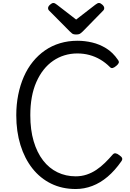

<svg xmlns="http://www.w3.org/2000/svg" viewBox="-20 -1247 872 1286"><path d="M487 19Q396 19 322.5 -17Q249 -53 197 -119Q145 -185 117 -275.5Q89 -366 89 -475Q89 -547 102 -612Q115 -677 139.5 -733Q164 -789 200 -833.5Q236 -878 281.5 -909.5Q327 -941 382 -957.5Q437 -974 499 -974Q548 -974 597 -962.5Q646 -951 691 -923.5Q736 -896 770 -846Q779 -834 775 -825Q771 -816 759 -806Q745 -794 734.5 -791.5Q724 -789 715 -799Q686 -828 652 -848Q618 -868 579.5 -878.5Q541 -889 498 -889Q453 -889 412 -876.5Q371 -864 335.5 -839.5Q300 -815 272 -779.5Q244 -744 223.5 -697.5Q203 -651 193 -595.5Q183 -540 183 -475Q183 -377 205.5 -301Q228 -225 268.5 -172.5Q309 -120 365 -93Q421 -66 487 -66Q526 -66 560.5 -77.5Q595 -89 625.5 -109.5Q656 -130 683 -156.5Q710 -183 735 -212Q744 -222 755 -220Q766 -218 780 -207Q795 -197 798 -187.5Q801 -178 793 -167Q750 -105 701 -63.5Q652 -22 598 -1.5Q544 19 487 19ZM643 -1227Q653 -1227 665.5 -1215.5Q678 -1204 678 -1193Q678 -1191 677.5 -1187Q677 -1183 672 -1177L534 -1036Q527 -1030 518.5 -1023Q510 -1016 490 -1016Q471 -1016 462.5 -1023Q454 -1030 448 -1036L308 -1177Q303 -1183 302.5 -1187Q302 -1191 302 -1193Q302 -1204 315 -1215.5Q328 -1227 337 -1227Q344 -1227 349.5 -1223.5Q355 -1220 362 -1215L490 -1116L618 -1215Q626 -1220 631 -1223.5Q636 -1227 643 -1227Z"/></svg>

Font: Playwrite IT Trad
Style: Regular
Weight: 400
Designer: Veronika Burian, José Scaglione
Foundry: TypeTogether
Version: Version 1.002